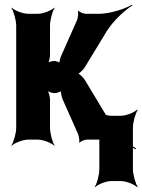

<svg xmlns="http://www.w3.org/2000/svg" viewBox="-20 -586 598 806"><path d="M242 -171 307 -25C311 -16 315 5 312 11L315 13C318 7 336 0 345 0H402C451 0 517 21 550 41L551 37C519 18 467 -32 440 -78L337 -249C331 -259 312 -279 304 -279V-275C312 -275 331 -295 337 -305L428 -455C455 -498 505 -545 536 -563L534 -566C503 -548 441 -528 394 -528H341C332 -528 313 -535 310 -541L307 -539C310 -533 307 -511 304 -503L237 -352C233 -344 228 -324 230 -318L233 -320C231 -326 213 -330 207 -330C197 -330 181 -325 176 -319L179 -316C185 -322 190 -343 190 -355V-478C190 -502 200 -539 209 -552L208 -554C196 -542 161 -528 138 -528H99C76 -528 41 -542 29 -554L28 -552C37 -539 48 -502 48 -478V-50C48 -26 37 11 28 24L29 26C41 14 76 0 99 0H138C161 0 196 14 208 26L209 24C200 11 190 -26 190 -50V-167C190 -180 184 -203 177 -210L175 -208C181 -201 199 -195 209 -195C216 -195 236 -200 239 -206L236 -208C234 -202 239 -179 242 -171ZM538 124V-50C538 -74 549 -111 558 -124L556 -126C544 -114 510 -100 487 -100H448C425 -100 391 -114 379 -126L378 -124C387 -111 397 -74 397 -50V124C397 148 387 185 378 198L379 200C391 188 425 174 448 174H487C510 174 544 188 556 200L558 198C549 185 538 148 538 124Z"/></svg>

Font: Asimov
Style: EdgeExtreme
Weight: 500
Designer: Google
Version: Version 2.000980: 2014